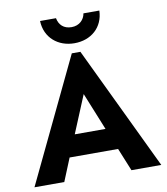

<svg xmlns="http://www.w3.org/2000/svg" viewBox="-92 -932 880 1009"><g transform="rotate(-10 348.0 -427.5)"><path d="M266.6 -237.3 349.6 -437.5 430.7 -237.3ZM9.8 0H168.9L218.8 -122.1H477.5L527.3 0H686.5L371.1 -659.2H325.2ZM421.9 -855.5C417 -823.2 390.6 -794.9 348.6 -794.9C306.6 -794.9 282.2 -819.3 275.4 -855.5H190.4C193.4 -765.6 261.7 -709 348.6 -709C437.5 -709 503.9 -765.6 506.8 -855.5Z"/></g></svg>

Font: Sen-gleads
Style: Bold
Weight: 700
Designer: Kosal Sen, Philatype
Foundry: Philatype
Version: Version 1.004; ttfautohint (v1.8.3)